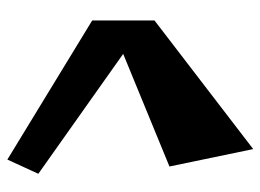

<svg xmlns="http://www.w3.org/2000/svg" viewBox="-114 -591 715 527"><g transform="rotate(90 243.5 -327.5)"><path d="M457 -75.2 418 9.8 36.1 -223.1V-394L389.2 -665L437 -435.1L127.9 -308.1Z"/></g></svg>

Font: Peralta
Style: Regular
Weight: 400
Designer: Astigmatic (AOETI)
Foundry: Astigmatic (AOETI)
Version: Version 1.000